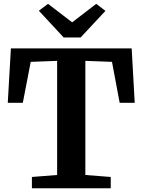

<svg xmlns="http://www.w3.org/2000/svg" viewBox="-20 -1000 757 1020"><path d="M283.5 -70.4V-676.7L143.2 -671.4L101.2 -453.7H21.3L37.9 -743H679.5L695.7 -453.7H615.8L574.9 -671.4L433.4 -676.7V-70.4L568.3 -59.9V0H149.5V-59.9ZM318.2 -801 186.4 -943 235.2 -979.6 363.3 -881.4 491.3 -979.6 540.1 -942.2 408.3 -801Z"/></svg>

Font: Merriweather Light
Style: Regular
Weight: 300
Version: Version 2.100